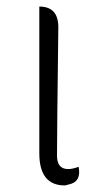

<svg xmlns="http://www.w3.org/2000/svg" viewBox="-20 -553 310 586"><path d="M178 13Q100 13 100 -85V-533Q159 -533 158 -468Q154 -151 154 -78Q154 -37 188 -37Q202 -37 220 -44Q229 2 190 10Z"/></svg>

Font: Swei Half Moon CJK SC
Style: Light
Weight: 300
Version: Version 2.071